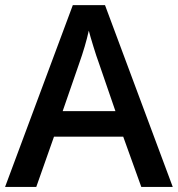

<svg xmlns="http://www.w3.org/2000/svg" viewBox="-20 -737 701 757"><path d="M537.1 0 465.8 -198.2H192.9L123 0H0L267.1 -716.8H394L661.1 0ZM435.1 -298.8 368.2 -493.2Q360.8 -512.7 347.9 -554.7Q335 -596.7 330.1 -616.2Q316.9 -556.2 291.5 -484.9L227.1 -298.8Z"/></svg>

Font: CAA NEO Sans SemiBold
Style: Regular
Weight: 600
Version: Version 1.10